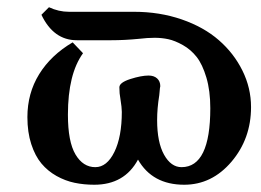

<svg xmlns="http://www.w3.org/2000/svg" viewBox="-20 -504 726 534"><path d="M678.2 -206.1Q678.2 -118.2 623.8 -54.2Q569.3 9.8 492.2 9.8Q403.8 9.8 363.8 -60.1Q326.2 9.8 242.2 9.8Q213.4 9.8 187.5 4.4Q161.6 -1 137.2 -14.6Q112.8 -28.3 95.2 -49.3Q77.6 -70.3 66.9 -103.3Q56.2 -136.2 56.2 -178.2Q56.2 -244.6 88.9 -297.6Q121.6 -350.6 182.1 -386.2L210.9 -356Q168.9 -297.9 168.9 -185.1Q168.9 -109.9 189.9 -74.5Q210.9 -39.1 245.1 -39.1Q277.3 -39.1 298.1 -81.3Q318.8 -123.5 318.8 -192.9Q318.8 -204.6 314.9 -229Q312 -243.7 312 -261.2Q312 -274.4 342.5 -284.2Q373 -293.9 393.1 -293.9Q408.2 -293.9 417 -285.9Q425.8 -277.8 425.8 -264.2Q425.3 -263.2 424.8 -258.8Q424.3 -254.4 423.8 -248Q423.3 -241.7 422.9 -238.8Q417 -202.6 417 -169.9Q417 -108.4 436.3 -73.7Q455.6 -39.1 484.9 -39.1Q564.9 -39.1 564.9 -203.1Q564.9 -251.5 554 -288.3Q543 -325.2 526.9 -345.7Q510.7 -366.2 488.5 -378.7Q466.3 -391.1 448 -395Q429.7 -398.9 410.2 -398.9Q390.6 -398.9 366.2 -396Q326.2 -392.1 290 -392.1H193.8Q128.9 -392.1 95.2 -462.9L116.2 -483.9Q143.1 -471.2 171.9 -471.2H353Q423.8 -471.2 485.4 -450Q546.9 -428.7 588.6 -392.3Q630.4 -356 654.3 -307.6Q678.2 -259.3 678.2 -206.1Z"/></svg>

Font: Linear Smooth
Style: Bold
Weight: 700
Designer: Philipp H. Poll, Flanker
Foundry: Philipp H. Poll, reworked by Flanker
Version: Version 1.061 | FøM Fix